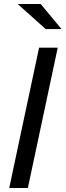

<svg xmlns="http://www.w3.org/2000/svg" viewBox="-20 -938 327 958"><path d="M26 0ZM26 0 175 -700H268L119 0ZM183 -918 287 -793H208L68 -918Z"/></svg>

Font: Rosa Sans
Style: Italic
Weight: 400
Italic angle: -12°
Designer: Pentagram / MCKL
Foundry: Pentagram / MCKL
Version: Version 1.005;September 16, 2019;FontCreator 11.5.0.2425 64-